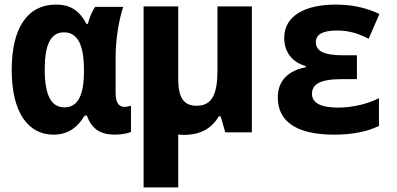

<svg xmlns="http://www.w3.org/2000/svg" viewBox="-20 -577 1729 837"><path d="M213 10C278 10 319 -23 349 -73H359C380 -12 422 10 480 10C513 10 543 3 551 -2V-116C545 -114 532 -111 523 -111C500 -111 484 -127 484 -171V-328C484 -413 501 -499 517 -547H395C381 -528 370 -500 363 -473H357C327 -529 289 -557 224 -557C101 -557 31 -457 31 -272C31 -89 101 10 213 10ZM261 -109C205 -109 175 -158 175 -274C175 -381 200 -436 259 -436C320 -436 346 -378 346 -272V-266C346 -161 319 -109 261 -109Z M781 11C853 11 902 -16 934 -70H942L962 0H1078V-549H928V-274C928 -175 910 -116 837 -116C778 -116 757 -155 757 -233V-549H606V240H757V9C764 10 772 11 781 11Z M1437 10C1519 10 1582 -4 1632 -28V-149C1586 -126 1523 -108 1453 -108C1372 -108 1340 -132 1340 -168C1340 -209 1374 -232 1470 -232H1536V-336H1478C1396 -336 1357 -352 1357 -393C1357 -428 1388 -444 1450 -444C1503 -444 1544 -430 1587 -408L1634 -516C1576 -544 1512 -557 1443 -557C1315 -557 1219 -511 1219 -412C1219 -349 1255 -305 1313 -289V-284C1241 -270 1191 -229 1191 -152C1191 -54 1263 10 1437 10Z"/></svg>

Font: Noto Sans Mono SemiCondensed ExtraBold
Style: Regular
Weight: 800
Width: 4
Designer: Monotype Design Team
Foundry: Monotype Imaging Inc.
Version: Version 2.014